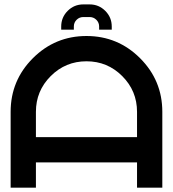

<svg xmlns="http://www.w3.org/2000/svg" viewBox="-20 -870 802 890"><path d="M29.3 -351.6Q29.3 -497.1 132.3 -600.1Q235.4 -703.1 380.9 -703.1Q526.4 -703.1 629.4 -600.1Q732.4 -497.1 732.4 -351.6V0H615.2V-117.2H146.5V0H29.3ZM366.2 -849.6H395.5Q438 -849.6 468 -819.6Q498 -789.6 498 -747.1V-732.4H439.5V-747.1Q439.5 -765.6 426.5 -778.3Q413.6 -791 395.5 -791H366.2Q348.1 -791 335.2 -778.3Q322.3 -765.6 322.3 -747.1V-732.4H263.7V-747.1Q263.7 -789.6 293.7 -819.6Q323.7 -849.6 366.2 -849.6ZM615.2 -234.4V-351.6Q615.2 -448.7 546.6 -517.3Q478 -585.9 380.9 -585.9Q283.7 -585.9 215.1 -517.3Q146.5 -448.7 146.5 -351.6V-234.4Z"/></svg>

Font: Gerhaus
Style: Regular
Weight: 400
Designer: GGBotNet
Foundry: GGBotNet
Version: 1.01